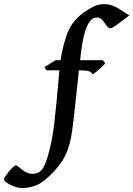

<svg xmlns="http://www.w3.org/2000/svg" viewBox="-196 -703 658 947"><path d="M322.8 -391.1Q316.9 -382.8 304.4 -371.1Q292 -359.4 279.3 -349.1Q266.6 -338.9 260.3 -335.9Q255.9 -348.1 241.5 -352.1Q227.1 -356 197.3 -356H32.7L23.4 -372.1L78.6 -406.2H311ZM442.4 -627.4Q429.7 -618.2 410.4 -603Q391.1 -587.9 373.3 -575.7Q355.5 -563.5 348.1 -563.5Q338.9 -563.5 329.8 -576.7Q320.8 -589.8 309.6 -603.3Q298.3 -616.7 282.2 -616.7Q261.7 -616.7 247.6 -598.1Q233.4 -579.6 224.4 -550.5Q215.3 -521.5 210 -488.8Q204.6 -456.1 201.7 -427.2Q197.8 -397.9 193.1 -355.7Q188.5 -313.5 183.6 -265.9Q178.7 -218.3 173.6 -172.4Q168.5 -126.5 163.8 -88.9Q159.2 -51.3 155.3 -29.8Q141.1 46.4 108.2 95Q75.2 143.6 24.9 185.1Q1 205.6 -29.3 215.1Q-59.6 224.6 -84.5 224.6Q-105 224.6 -126.2 216.8Q-147.5 209 -161.6 199Q-175.8 189 -175.8 182.6Q-175.8 174.8 -163.8 158Q-151.9 141.1 -137.9 127Q-124 112.8 -118.2 112.8Q-111.8 112.8 -100.1 123.3Q-88.4 133.8 -72 144Q-55.7 154.3 -34.2 154.3Q2.9 154.3 21.7 116.2Q40.5 78.1 57.6 -5.4Q65.4 -41.5 71.8 -95Q78.1 -148.4 83.5 -207Q88.9 -265.6 93.5 -317.9Q98.1 -370.1 102.5 -403.8Q113.3 -476.6 135.7 -537.4Q158.2 -598.1 215.8 -640.6Q239.7 -658.2 264.6 -670.4Q289.6 -682.6 317.4 -682.6Q346.2 -682.6 371.3 -670.2Q396.5 -657.7 415 -644Q433.6 -630.4 442.4 -627.4Z"/></svg>

Font: Dai Banna SIL Medium
Style: Italic
Weight: 500
Italic angle: -11°
Designer: Victor Gaultney
Foundry: SIL International
Version: Version 4.000